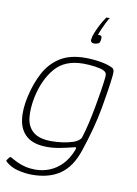

<svg xmlns="http://www.w3.org/2000/svg" viewBox="-96 -754 683 954"><g transform="rotate(10 245.5 -277.0)"><path d="M46 -242Q61 -308 89.5 -361.5Q118 -415 167.5 -446.5Q217 -478 294 -478Q332 -478 369 -472Q406 -466 431 -454Q439 -451 442 -442Q445 -433 443 -415Q436 -349 417.5 -246Q399 -143 358 -22Q330 63 274.5 101.5Q219 140 133 140Q99 140 62.5 131Q26 122 1 100Q-4 95 -4 93.5Q-4 92 -3 90Q-1 87 1 84.5Q3 82 5 79Q7 76 9 74Q11 72 13.5 72Q16 72 17 73Q34 83 53 92Q72 101 95 106.5Q118 112 145 112Q182 112 216 98.5Q250 85 278 56.5Q306 28 324 -18Q324 -20 325 -22Q326 -24 326 -26Q328 -33 322.5 -32Q317 -31 309 -29Q281 -22 248 -15.5Q215 -9 184 -9Q116 -9 80.5 -38.5Q45 -68 37.5 -120.5Q30 -173 46 -242ZM79 -242Q67 -183 72 -137.5Q77 -92 107.5 -66.5Q138 -41 199 -41Q227 -41 255.5 -45Q284 -49 308 -57Q323 -62 334 -70.5Q345 -79 347 -87Q358 -121 367.5 -163Q377 -205 385 -248.5Q393 -292 399 -330.5Q405 -369 408 -397Q409 -405 408 -415Q407 -425 394 -432Q381 -439 350.5 -443.5Q320 -448 290 -448Q197 -448 148 -391Q99 -334 79 -242ZM307 -576Q308 -588 316.5 -609Q325 -630 336.5 -652Q348 -674 359 -689Q359 -691 361 -693Q362 -693 369 -693.5Q376 -694 380 -694Q379 -693 378 -691.5Q377 -690 375 -688Q370 -679 362 -663Q354 -647 347 -630.5Q340 -614 336 -601Q350 -603 353.5 -597.5Q357 -592 355 -580Q354 -569 349 -563.5Q344 -558 330 -556Q316 -555 310.5 -560Q305 -565 307 -576Z"/></g></svg>

Font: Glory Thin Thin
Style: Italic
Weight: 250
Italic angle: -12°
Version: Version 1.011